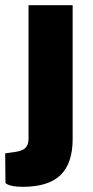

<svg xmlns="http://www.w3.org/2000/svg" viewBox="-59 -550 359 740"><path d="M29 170Q5 170 -10 167Q-25 164 -31.5 160Q-38 156 -38 155L-39 41L-3 36Q27 32 39 20Q51 8 51 -15V-530H221V-14Q221 79 174.5 124.5Q128 170 29 170Z"/></svg>

Font: Morrison
Style: Bold
Weight: 700
Designer: Pablo Impallari, Rodrigo Fuenzalida (Modified by Dan O. Williams)
Version: Version 0.03;June 6, 2019;FontCreator 11.5.0.2425 64-bit; tt